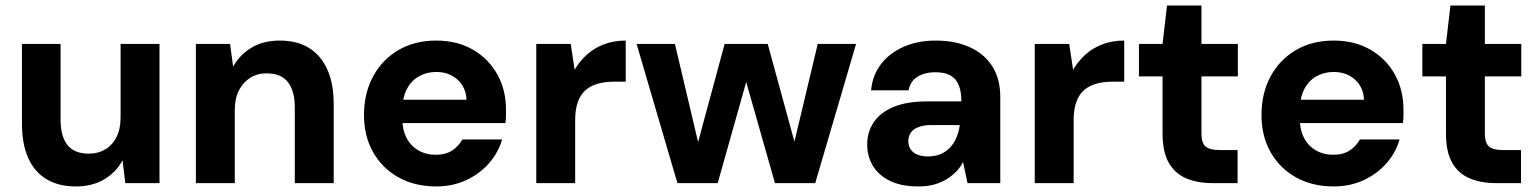

<svg xmlns="http://www.w3.org/2000/svg" viewBox="-20 -659 5543 691"><path d="M253 12Q191 12 147.5 -14Q104 -40 81.5 -90.5Q59 -141 59 -215V-501H198V-228Q198 -169 222.5 -137.5Q247 -106 300 -106Q333 -106 359 -121.5Q385 -137 399.5 -166Q414 -195 414 -237V-501H554V0H431L421 -82Q398 -39 355 -13.5Q312 12 253 12Z M685 0V-501H808L819 -419Q842 -461 884.5 -487Q927 -513 987 -513Q1049 -513 1092 -486.5Q1135 -460 1158 -409Q1181 -358 1181 -285V0H1041V-272Q1041 -331 1016.5 -363Q992 -395 939 -395Q906 -395 880.5 -379Q855 -363 840 -334Q825 -305 825 -263V0Z M1550 12Q1473 12 1414.5 -20.5Q1356 -53 1323 -111Q1290 -169 1290 -245Q1290 -323 1322.5 -383.5Q1355 -444 1413.5 -478.5Q1472 -513 1550 -513Q1625 -513 1681.5 -480.5Q1738 -448 1769.5 -392Q1801 -336 1801 -264Q1801 -254 1801 -241.5Q1801 -229 1799 -216H1389V-300H1659Q1657 -345 1626.5 -372.5Q1596 -400 1550 -400Q1516 -400 1488 -384.5Q1460 -369 1444 -338Q1428 -307 1428 -260V-230Q1428 -192 1443 -163Q1458 -134 1485.5 -118Q1513 -102 1548 -102Q1584 -102 1607.5 -117.5Q1631 -133 1644 -157H1787Q1773 -109 1739.5 -71Q1706 -33 1657.5 -10.5Q1609 12 1550 12Z M1910 0V-501H2034L2048 -408Q2067 -440 2093.5 -463.5Q2120 -487 2155 -500Q2190 -513 2232 -513V-365H2188Q2158 -365 2132.5 -358Q2107 -351 2088.5 -335.5Q2070 -320 2060 -293Q2050 -266 2050 -226V0Z M2418 0 2271 -501H2409L2506 -90L2477 -91L2588 -501H2743L2855 -91L2825 -90L2923 -501H3061L2914 0H2769L2649 -422H2682L2563 0Z M3286 12Q3223 12 3182 -8.5Q3141 -29 3121 -63Q3101 -97 3101 -139Q3101 -184 3124.5 -219Q3148 -254 3195.5 -274Q3243 -294 3316 -294H3440Q3440 -329 3430.5 -352.5Q3421 -376 3400.5 -387.5Q3380 -399 3346 -399Q3309 -399 3282.5 -383Q3256 -367 3250 -334H3115Q3120 -388 3150.5 -428Q3181 -468 3232 -490.5Q3283 -513 3347 -513Q3418 -513 3470.5 -489Q3523 -465 3551.5 -420Q3580 -375 3580 -309V0H3462L3446 -76Q3436 -56 3420.5 -40.5Q3405 -25 3385 -13Q3365 -1 3340.5 5.5Q3316 12 3286 12ZM3320 -96Q3346 -96 3365.5 -104.5Q3385 -113 3399.5 -128.5Q3414 -144 3422.5 -164.5Q3431 -185 3434 -208V-209H3332Q3304 -209 3285 -201.5Q3266 -194 3257.5 -181Q3249 -168 3249 -151Q3249 -133 3258 -120.5Q3267 -108 3283 -102Q3299 -96 3320 -96Z M3704 0V-501H3828L3842 -408Q3861 -440 3887.5 -463.5Q3914 -487 3949 -500Q3984 -513 4026 -513V-365H3982Q3952 -365 3926.5 -358Q3901 -351 3882.5 -335.5Q3864 -320 3854 -293Q3844 -266 3844 -226V0Z M4343 0Q4290 0 4249.5 -17Q4209 -34 4186.5 -73Q4164 -112 4164 -179V-384H4079V-501H4164L4180 -639H4304V-501H4435V-384H4304V-178Q4304 -145 4318.5 -132Q4333 -119 4368 -119H4434V0Z M4780 12Q4703 12 4644.5 -20.5Q4586 -53 4553 -111Q4520 -169 4520 -245Q4520 -323 4552.5 -383.5Q4585 -444 4643.5 -478.5Q4702 -513 4780 -513Q4855 -513 4911.5 -480.5Q4968 -448 4999.5 -392Q5031 -336 5031 -264Q5031 -254 5031 -241.5Q5031 -229 5029 -216H4619V-300H4889Q4887 -345 4856.5 -372.5Q4826 -400 4780 -400Q4746 -400 4718 -384.5Q4690 -369 4674 -338Q4658 -307 4658 -260V-230Q4658 -192 4673 -163Q4688 -134 4715.5 -118Q4743 -102 4778 -102Q4814 -102 4837.5 -117.5Q4861 -133 4874 -157H5017Q5003 -109 4969.5 -71Q4936 -33 4887.5 -10.5Q4839 12 4780 12Z M5363 0Q5310 0 5269.5 -17Q5229 -34 5206.5 -73Q5184 -112 5184 -179V-384H5099V-501H5184L5200 -639H5324V-501H5455V-384H5324V-178Q5324 -145 5338.5 -132Q5353 -119 5388 -119H5454V0Z"/></svg>

Font: DM Sans 18pt ExtraBold
Style: Regular
Weight: 800
Designer: Colophon Foundry, Jonny Pinhorn
Foundry: Colophon Foundry
Version: Version 4.004;gftools[0.9.30]